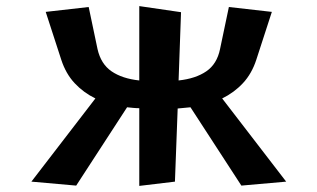

<svg xmlns="http://www.w3.org/2000/svg" viewBox="-20 -596 1040 630"><path d="M772 13 605 -244 563 -240 554 0 437 14V-241Q427 -241 417 -242Q407 -243 397 -244L230 13L83 0L293 -273Q254 -292 225 -323Q196 -354 181 -400L130 -557L271 -573L300 -435Q311 -386 346 -362Q381 -338 437 -332V-576L574 -556L566 -332Q622 -338 657 -362Q692 -386 702 -435L731 -573L872 -557L821 -400Q806 -354 777 -323Q748 -292 709 -273L919 0Z"/></svg>

Font: RocknRoll One
Style: Regular
Weight: 400
Designer: Fontworks Inc.
Foundry: Fontworks Inc.
Version: Version 1.100